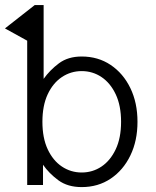

<svg xmlns="http://www.w3.org/2000/svg" viewBox="-36 -743 627 771"><path d="M139.2 -722.7V-426.3Q164.1 -461.4 200.7 -488.8Q237.3 -516.1 292 -516.1Q357.9 -516.1 408.4 -482.2Q459 -448.2 487.5 -389.2Q516.1 -330.1 516.1 -253.9Q516.1 -177.7 487.5 -118.7Q459 -59.6 408.4 -25.6Q357.9 8.3 292 8.3Q235.8 8.3 198.5 -19Q161.1 -46.4 136.7 -81.5V0H73.2V-88.4V-579.6L-16.1 -628.9L103.5 -722.7ZM134.3 -253.9Q134.3 -189 155.5 -143.6Q176.8 -98.1 212.6 -74.2Q248.5 -50.3 292 -50.3Q335.9 -50.3 371.6 -74.2Q407.2 -98.1 428.7 -143.6Q450.2 -189 450.2 -253.9Q450.2 -318.8 428.7 -364.3Q407.2 -409.7 371.6 -433.6Q335.9 -457.5 292 -457.5Q248.5 -457.5 212.6 -433.6Q176.8 -409.7 155.5 -364.3Q134.3 -318.8 134.3 -253.9Z"/></svg>

Font: Giphurs Light
Style: Regular
Weight: 300
Version: Version 0.920; ttfautohint (v1.8.4.7-5d5b)